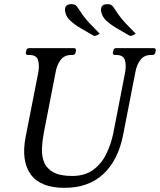

<svg xmlns="http://www.w3.org/2000/svg" viewBox="-20 -891 768 922"><path d="M717 -660Q730 -660 728 -647L726 -640Q724 -627 711 -627H705Q672 -627 654 -603Q636 -579 630 -544L571 -242Q547 -121 476 -55Q405 11 290 11Q174 11 127.5 -53.5Q81 -118 103 -233L164 -544Q170 -579 162.5 -603Q155 -627 121 -627H115Q102 -627 104 -640L106 -647Q108 -660 121 -660H333Q347 -660 345 -647L343 -640Q341 -627 327 -627H322Q289 -627 271 -603Q253 -579 247 -544L190 -251Q183 -214 181.5 -177.5Q180 -141 192 -111.5Q204 -82 236 -64Q268 -46 327 -46Q387 -46 427 -75Q467 -104 490 -151Q513 -198 524 -251L581 -544Q587 -579 579.5 -603Q572 -627 538 -627H533Q520 -627 522 -640L524 -647Q526 -660 539 -660ZM632 -729 623 -724Q613 -719 609 -719Q607 -718 604.5 -719Q602 -720 600 -721Q573 -737 544 -753.5Q515 -770 493 -789.5Q471 -809 466 -834Q463 -851 469.5 -861Q476 -871 497 -871Q505 -871 511.5 -868.5Q518 -866 523 -859Q539 -835 551.5 -817.5Q564 -800 582.5 -780Q601 -760 632 -729ZM459 -729 450 -724Q440 -719 436 -719Q434 -718 431.5 -719Q429 -720 427 -721Q400 -737 371 -753.5Q342 -770 320 -789.5Q298 -809 293 -834Q290 -851 296.5 -861Q303 -871 324 -871Q332 -871 338.5 -868.5Q345 -866 350 -859Q366 -835 378.5 -817.5Q391 -800 409.5 -780Q428 -760 459 -729Z"/></svg>

Font: Young Serif Light
Style: Italic
Weight: 300
Italic angle: -10.979°
Designer: Bastien Sozeau
Foundry: NBR — Bastien Sozeau
Version: Version 5.001